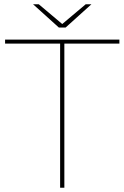

<svg xmlns="http://www.w3.org/2000/svg" viewBox="-20 -887 588 907"><path d="M264 0V-681H4V-700H544V-681H284V0ZM258 -757 136 -867H163L277 -771H271L385 -867H412L290 -757Z"/></svg>

Font: Montserrat Thin
Style: Regular
Weight: 100
Designer: Julieta Ulanovsky
Foundry: Julieta Ulanovsky
Version: Version 9.000